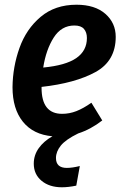

<svg xmlns="http://www.w3.org/2000/svg" viewBox="-20 -563 523 813"><path d="M470 -407Q470 -305 384.5 -258Q299 -211 156 -195V-191Q156 -81 243 -81Q274 -81 303.5 -92.5Q333 -104 367 -128L413 -53Q364 -15 311 2Q258 28 237.5 53.5Q217 79 217 106Q217 148 263 148Q286 148 318 140L303 223Q270 230 242 230Q189 230 156 202.5Q123 175 123 130Q123 94 144 64.5Q165 35 202 14Q121 7 77 -47.5Q33 -102 33 -194Q34 -280 62.5 -360Q91 -440 152 -491.5Q213 -543 304 -543Q382 -543 426 -504.5Q470 -466 470 -407ZM348 -402Q348 -426 335.5 -440.5Q323 -455 295 -455Q240 -455 207.5 -404Q175 -353 163 -277Q258 -286 303 -317Q348 -348 348 -402Z"/></svg>

Font: Fira Sans Condensed Medium
Style: Italic
Weight: 500
Width: 3
Italic angle: -8°
Designer: bBox Type GmbH & Carrois Corporate GbR & Edenspiekermann AG
Foundry: bBox Type GmbH & Carrois Corporate GbR & Edenspiekermann AG
Version: Version 4.301